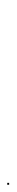

<svg xmlns="http://www.w3.org/2000/svg" viewBox="210 -330 45 504"><g transform="rotate(90 232.0 -77.5)"><path d="M459.5 -74.5H464.5V-79.5H459.5Z"/></g></svg>

Font: FRB American Cursive Just Endings
Style: Italic
Weight: 400
Italic angle: -25°
Version: Version 2.0;Modular Font Editor K font №1